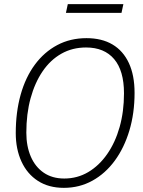

<svg xmlns="http://www.w3.org/2000/svg" viewBox="-20 -894 690 926"><path d="M288 12Q215 12 163 -21.5Q111 -55 83.5 -115Q56 -175 56 -252Q56 -353 79.5 -437Q103 -521 148 -582Q193 -643 256 -676.5Q319 -710 397 -710Q471 -710 522.5 -679.5Q574 -649 601.5 -590Q629 -531 629 -446Q629 -348 604 -264.5Q579 -181 533.5 -119Q488 -57 425.5 -22.5Q363 12 288 12ZM290 -33Q353 -33 405.5 -64Q458 -95 497 -151Q536 -207 557 -281.5Q578 -356 578 -444Q578 -553 530.5 -609Q483 -665 395 -665Q329 -665 276 -635Q223 -605 185.5 -550Q148 -495 127.5 -420Q107 -345 107 -254Q107 -189 128.5 -139Q150 -89 191 -61Q232 -33 290 -33ZM298 -832 307 -874H575L566 -832Z"/></svg>

Font: Azeret Mono Thin Thin
Style: Italic
Weight: 250
Italic angle: -12°
Version: Version 1.002